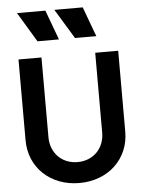

<svg xmlns="http://www.w3.org/2000/svg" viewBox="-65 -1069 848 1132"><g transform="rotate(-5 359.0 -503.0)"><path d="M359 12C531 12 654 -106 654 -266V-745H518V-273C518 -179 452 -112 359 -112C266 -112 200 -179 200 -273V-745H64V-266C64 -106 187 12 359 12ZM79 -1018 185 -842H312L247 -1018ZM300 -1018 407 -842H533L468 -1018Z"/></g></svg>

Font: Mluvka
Style: Bold
Weight: 700
Designer: Modified by Jiří Krblich, Original typeface by Gumpita Rahayu
Foundry: Gumpita Rahayu & Jiří Krblich
Version: Version 2.000;Glyphs 3.1.1 (3134)